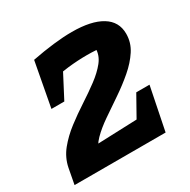

<svg xmlns="http://www.w3.org/2000/svg" viewBox="-145 -767 894 904"><g transform="rotate(-30 302.5 -315.5)"><path d="M9 0 25 -85Q35 -135 67.5 -175Q100 -215 144.5 -249Q189 -283 236 -313.5Q283 -344 324 -374.5Q365 -405 391 -437.5Q417 -470 417 -509Q417 -540 400 -564L461 -495Q436 -498 413 -499.5Q390 -501 365 -501Q265 -501 151 -477L139 -606Q201 -618 256.5 -624.5Q312 -631 358 -631Q463 -631 519.5 -596.5Q576 -562 576 -496Q576 -448 549.5 -407.5Q523 -367 481 -331Q439 -295 391 -262.5Q343 -230 298.5 -199.5Q254 -169 223.5 -138Q193 -107 185 -72L171 0ZM63 0 84 -109 487 -124 463 0ZM348 0 479 -233H551L504 0ZM94 -365 139 -606 291 -608 164 -365Z"/></g></svg>

Font: Piazzolla Thin Black
Style: Italic
Weight: 900
Italic angle: -11.3°
Version: Version 2.005